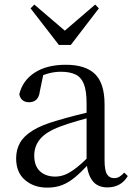

<svg xmlns="http://www.w3.org/2000/svg" viewBox="-20 -818 597 852"><path d="M189.7 14.6Q130.5 14.6 91.1 -19.1Q51.6 -52.8 51.6 -115.1Q51.6 -153.9 68.8 -184.3Q85.9 -214.6 125.4 -239Q164.9 -263.5 230.9 -282.3Q272.8 -294.9 318.8 -306.7Q364.8 -318.5 404.8 -327.7V-303.3Q364.8 -293.3 323.7 -281.5Q282.6 -269.7 248.6 -257Q185.3 -233.6 158.6 -201.7Q131.9 -169.7 131.9 -128.2Q131.9 -81.6 157.5 -58Q183.2 -34.4 225.1 -34.4Q247.6 -34.4 269.6 -43.3Q291.6 -52.2 319.7 -74.2Q347.7 -96.3 385.8 -134.4L394.5 -87.1H370.9Q339.7 -53.7 312.5 -31.1Q285.2 -8.4 256.1 3.1Q227 14.6 189.7 14.6ZM456.8 13.6Q412.1 13.6 389.8 -16.6Q367.5 -46.7 364.2 -99.7V-103.3V-359Q364.2 -415 352.1 -445.3Q339.9 -475.6 314.7 -487.6Q289.6 -499.6 250 -499.6Q221.3 -499.6 192.1 -491.4Q162.9 -483.2 129.7 -464.7L173.2 -491.9L156.8 -412.7Q153.2 -386 140.7 -375.2Q128.1 -364.3 109.4 -364.3Q73.2 -364.3 65.5 -399.7Q80.4 -461 134.1 -495.8Q187.8 -530.6 272.2 -530.6Q359.5 -530.6 401.8 -489.2Q444 -447.8 444 -354.6V-107.7Q444 -60.8 455.1 -44.2Q466.1 -27.5 486.4 -27.5Q499 -27.5 509 -33.2Q519 -38.8 531.4 -52.1L547.1 -36.7Q531.2 -10.7 508.6 1.4Q486 13.6 456.8 13.6ZM132.2 -797.8 295.1 -658.4H240.3L402.4 -797.8L418.7 -780.9L294.3 -618.7H241.1L115.7 -780.9Z"/></svg>

Font: Noto Serif TC
Style: Regular
Weight: 200
Designer: Ryoko NISHIZUKA 西塚涼子 (kana & ideographs); Frank Grießhammer (Latin, Greek & Cyrillic); Wenlong ZHANG 张文龙 (bopomofo); San
Foundry: Adobe
Version: Version 2.001;hotconv 1.1.0;makeotfexe 2.6.0